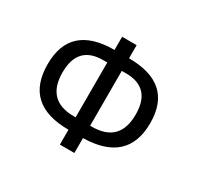

<svg xmlns="http://www.w3.org/2000/svg" viewBox="-142 -859 1089 1042"><g transform="rotate(30 402.0 -338.0)"><path d="M344.2 -675.8H435.1V-593.3Q710.9 -593.3 710.9 -346.2Q710.9 -98.6 435.1 -93.3V0H344.2V-93.3Q68.4 -93.3 68.4 -345.2Q68.4 -593.3 344.2 -593.3ZM435.1 -170.9H446.3Q619.1 -170.9 619.1 -347.2Q619.1 -514.6 461.4 -514.6H435.1ZM344.2 -514.6H318.4Q160.6 -514.6 160.6 -347.2Q160.6 -170.9 333.5 -170.9H344.2Z"/></g></svg>

Font: Cadman
Style: Regular
Weight: 400
Designer: Paul James MIller
Foundry: High-Logic / Made with FontCreator
Version: Version 2.114;March 28, 2021;FontCreator 13.0.0.2683 64-bit